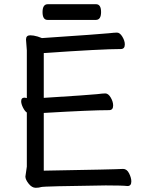

<svg xmlns="http://www.w3.org/2000/svg" viewBox="-20 -872 678 908"><path d="M148.9 16.1Q130.9 16.1 115.5 -3.4Q100.1 -22.9 100.1 -37.1L106.9 -84V-339.8Q97.2 -346.2 88.6 -363.5Q80.1 -380.9 80.1 -393.1Q80.1 -410.2 96.2 -410.2L106.9 -408.2V-633.8L103 -685.1Q103 -705.1 123 -705.1Q138.2 -705.1 158.2 -699.2L178.2 -691.9Q460 -710.9 495.1 -714.8Q521 -717.8 533.2 -717.8Q546.9 -717.8 558.6 -698.5Q570.3 -679.2 570.3 -662.1Q570.3 -640.1 551.3 -640.1Q462.9 -640.1 187 -621.1V-409.2Q404.3 -422.9 439.9 -426.8Q466.3 -430.2 478 -430.2Q492.2 -430.2 503.7 -410.6Q515.1 -391.1 515.1 -373Q515.1 -351.1 496.1 -351.1Q411.1 -351.1 187 -337.9V-64.9Q530.3 -70.8 562 -73.2Q580.1 -73.2 590.6 -52Q601.1 -30.8 601.1 -14.2Q601.1 7.8 583 7.8Q559.1 4.9 480 4.9Q186 8.8 175 12.5Q164.1 16.1 148.9 16.1ZM433.1 -777.8H205.1Q181.2 -777.8 181.2 -814.9Q181.2 -852.1 206.1 -852.1H434.1Q458 -852.1 458 -814.9Q458 -777.8 433.1 -777.8Z"/></svg>

Font: LXGW WenKai GB Screen
Style: Regular
Weight: 400
Designer: LXGW / Fontworks Inc.
Foundry: LXGW / Fontworks Inc.
Version: Version 1.321;February 19, 2024;FontCreator 14.0.0.2901 64-b